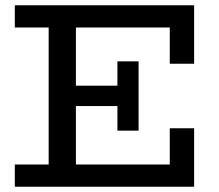

<svg xmlns="http://www.w3.org/2000/svg" viewBox="-20 -706 829 726"><path d="M36 0V-84H622V-221H714V0ZM164 -47V-634H267V-47ZM209 -305V-382H468V-305ZM424 -212V-474H504V-212ZM622 -465V-602H36V-686H714V-465Z"/></svg>

Font: BioRhyme
Style: Regular
Weight: 400
Designer: Aoife Mooney
Foundry: Aoife Mooney Type
Version: Version 1.600;gftools[0.9.33]